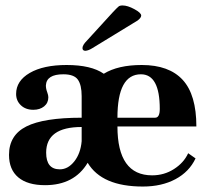

<svg xmlns="http://www.w3.org/2000/svg" viewBox="-20 -673 759 703"><path d="M503 10Q353 10 301 -77Q252 5 145 5Q81 5 47 -23.5Q13 -52 13 -106Q13 -178 76.5 -210Q140 -242 279 -242V-321Q279 -362 265 -381.5Q251 -401 212 -401Q150 -401 148 -360Q148 -348 153 -335Q157 -324 157 -317Q157 -296 141.5 -283.5Q126 -271 102 -271Q74 -271 56.5 -287.5Q39 -304 39 -329Q39 -377 89 -406Q139 -435 224 -435Q314 -435 360 -403Q412 -435 499 -435Q599 -435 649 -380.5Q699 -326 699 -210H410Q410 -31 537 -31Q581 -31 617 -54Q653 -77 669 -112L696 -93Q673 -44 622.5 -17Q572 10 503 10ZM199 -53Q229 -53 252 -82Q275 -111 279 -156V-208Q149 -208 149 -114Q149 -53 199 -53ZM410 -242H548Q565 -242 565 -274Q565 -401 496 -401Q410 -401 410 -242ZM293 -487Q282 -487 282 -497Q282 -508 298 -524L393 -628Q408 -644 414 -649Q418 -653 429 -653Q447 -653 472 -639.5Q497 -626 497 -616Q497 -608 484 -598L317 -496Q304 -488 293 -487Z"/></svg>

Font: UnnaBold
Style: Bold
Weight: 700
Designer: Jorge de Buen Unna
Foundry: Omnibus-Type
Version: Version 2.008;hotconv 1.0.109;makeotfexe 2.5.65596